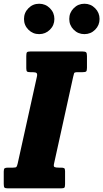

<svg xmlns="http://www.w3.org/2000/svg" viewBox="-60 -1032 565 1052"><path d="M-39.5 -25V-92Q-39.5 -106.5 -34.5 -110Q-29.5 -113.5 -15.5 -113.5H11.5Q26.5 -113.5 30 -117.5Q33.5 -121.5 37 -136.5L142 -611Q145.5 -626 140.8 -631.2Q136 -636.5 119.5 -636.5H107Q93 -636.5 88.5 -640Q84 -643.5 84 -658V-724.5Q84 -740.5 87.5 -745.2Q91 -750 107 -750H391.5Q407.5 -750 412 -745.2Q416.5 -740.5 416.5 -725V-660.5Q416.5 -644.5 412 -640.5Q407.5 -636.5 392 -636.5H365Q348.5 -636.5 346.2 -631.2Q344 -626 341 -611.5L236 -135Q232.5 -120 238.8 -116.8Q245 -113.5 262 -113.5H273Q286.5 -113.5 291.5 -110.5Q296.5 -107.5 296.5 -94.5V-23.5Q296.5 -8 292.8 -4Q289 0 274 0H-16.5Q-32 0 -35.8 -4.5Q-39.5 -9 -39.5 -25ZM402.5 -845Q368 -845 343.8 -869.2Q319.5 -893.5 319.5 -928Q319.5 -962.5 343.8 -987Q368 -1011.5 402.5 -1011.5Q437 -1011.5 461.2 -987Q485.5 -962.5 485.5 -928Q485.5 -893.5 461.2 -869.2Q437 -845 402.5 -845ZM154.5 -845Q120 -845 95.8 -869.2Q71.5 -893.5 71.5 -928Q71.5 -962.5 95.8 -987Q120 -1011.5 154.5 -1011.5Q189 -1011.5 213.5 -987Q238 -962.5 238 -928Q238 -893.5 213.5 -869.2Q189 -845 154.5 -845Z"/></svg>

Font: Besley* Condensed Heavy
Style: Italic
Weight: 800
Width: 3
Italic angle: -13°
Designer: Owen Earl
Foundry: indestructible type*
Version: Version 3.000; ttfautohint (v1.8.3)